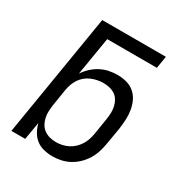

<svg xmlns="http://www.w3.org/2000/svg" viewBox="-173 -863 946 998"><g transform="rotate(30 300.0 -363.5)"><path d="M282 8Q255 8 229 1.5Q203 -5 183.5 -20.5Q164 -36 151.5 -58.5Q139 -81 133 -106L115 0H32L153 -735H535L523 -662H225L187 -433Q201 -455 221.5 -474Q242 -493 266 -505.5Q290 -518 315.5 -523Q341 -528 366 -528Q395 -528 421.5 -520.5Q448 -513 468 -495.5Q488 -478 499 -454Q510 -430 514.5 -403Q519 -376 517.5 -347.5Q516 -319 512 -290L495 -190Q491 -165 483 -139.5Q475 -114 461 -91Q447 -68 427 -48.5Q407 -29 383 -16Q359 -3 333 2.5Q307 8 282 8ZM262 -65Q279 -65 297.5 -69Q316 -73 333 -81.5Q350 -90 364.5 -103.5Q379 -117 389 -133Q399 -149 405 -166.5Q411 -184 414 -202L430 -302Q433 -321 433.5 -340Q434 -359 430 -377Q426 -395 417 -410.5Q408 -426 393.5 -436Q379 -446 360.5 -450.5Q342 -455 323 -455Q306 -455 288 -451.5Q270 -448 253 -441Q236 -434 221 -422Q206 -410 195.5 -394.5Q185 -379 178.5 -361.5Q172 -344 169 -327L153 -227Q150 -207 149 -187Q148 -167 152 -148.5Q156 -130 165 -113.5Q174 -97 189 -86Q204 -75 223 -70Q242 -65 262 -65Z"/></g></svg>

Font: Iosevka SS04 Extended
Style: Italic
Weight: 400
Width: 7
Italic angle: -9°
Monospace: yes
Designer: Belleve Invis
Foundry: Belleve Invis
Version: Version 19.0.0; ttfautohint (v1.8.4)